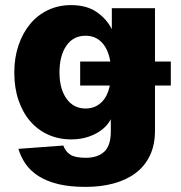

<svg xmlns="http://www.w3.org/2000/svg" viewBox="-20 -570 710 752"><path d="M587 -235V-58Q587 -2 567 39.5Q547 81 511 108Q475 135 425 148.5Q375 162 316 162Q253 162 208 151Q163 140 131.5 120Q100 100 81 73Q62 46 52 13L228 0Q236 23 255 35.5Q274 48 316 48Q363 48 388.5 24Q414 0 414 -55V-103Q395 -67 353 -45.5Q311 -24 259 -24Q210 -24 169 -42.5Q128 -61 98.5 -95Q69 -129 52.5 -177.5Q36 -226 36 -286Q36 -344 52.5 -392.5Q69 -441 98 -476Q127 -511 168 -530.5Q209 -550 258 -550Q318 -550 357 -524Q396 -498 418 -456V-538H587V-329H649V-235ZM315 -145Q351 -145 376 -168Q401 -191 410 -235H294V-329H412Q404 -377 379 -403.5Q354 -430 315 -430Q267 -430 240 -391Q213 -352 213 -287Q213 -222 240.5 -183.5Q268 -145 315 -145Z"/></svg>

Font: Geist ExtBd
Style: Regular
Weight: 400
Designer: Basement.studio, Andrés Briganti, Mateo Zaragoza
Foundry: Basement.studio, Vercel, Andrés Briganti, Guido Ferreyra, Mateo Zaragoza
Version: Version 1.401